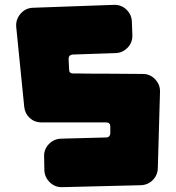

<svg xmlns="http://www.w3.org/2000/svg" viewBox="-20 -703 727 792"><path d="M631 -9Q630 20 610 40Q590 60 561 61L237 69Q207 70 185.5 49Q164 28 163 -1L162 -58Q161 -87 181.5 -108.5Q202 -130 232 -131L419 -136Q426 -136 430.5 -141Q435 -146 435 -153V-181Q435 -198 418 -198H151Q123 -198 103 -216Q83 -234 80 -262L47 -591Q44 -622 64.5 -646Q85 -670 116 -671L450 -683Q480 -684 501.5 -663.5Q523 -643 524 -613L526 -558Q527 -528 506.5 -506.5Q486 -485 457 -484L279 -478Q263 -476 263 -460L265 -417Q265 -400 281 -400Q284 -400 298 -400Q312 -400 333 -399.5Q354 -399 379.5 -399Q405 -399 431 -399Q493 -398 569 -398Q599 -398 620 -376Q641 -354 640 -324Z"/></svg>

Font: d puntillas B to tiptoe
Style: Regular
Weight: 400
Designer: deFharo
Foundry: deFharo.com
Version: Version 1.001 2012